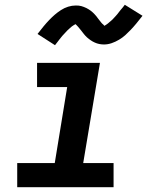

<svg xmlns="http://www.w3.org/2000/svg" viewBox="-20 -783 640 803"><path d="M52 0V-101H209L261 -419H135V-520H398L328 -101H455V0ZM210 -594 137 -641Q150 -658 162 -672.5Q174 -687 185.5 -699Q197 -711 208.5 -721Q220 -731 234.5 -740.5Q249 -750 265 -755Q281 -760 297 -760Q303 -760 309 -759.5Q315 -759 320 -757.5Q325 -756 330.5 -754Q336 -752 341 -749.5Q346 -747 350 -744.5Q354 -742 359 -738.5Q364 -735 368 -731Q372 -727 376 -723Q380 -719 383 -715Q386 -711 389 -707Q392 -703 396 -698Q400 -693 403.5 -688.5Q407 -684 410.5 -681.5Q414 -679 416 -675Q418 -676 422.5 -678.5Q427 -681 431.5 -685Q436 -689 439 -691.5Q442 -694 445 -696.5Q448 -699 451 -702Q454 -705 457 -708.5Q460 -712 463.5 -715.5Q467 -719 470.5 -723.5Q474 -728 477.5 -732.5Q481 -737 485 -742Q489 -747 493.5 -752Q498 -757 502 -763L576 -717Q562 -699 550 -684.5Q538 -670 526.5 -658Q515 -646 504 -636Q493 -626 478 -617Q463 -608 447 -602.5Q431 -597 415 -597Q410 -597 405 -597.5Q400 -598 395 -599Q390 -600 385.5 -601.5Q381 -603 376.5 -605Q372 -607 367.5 -609.5Q363 -612 359.5 -614.5Q356 -617 352 -620Q348 -623 344 -626.5Q340 -630 337 -633.5Q334 -637 331 -640.5Q328 -644 325.5 -647.5Q323 -651 320.5 -654Q318 -657 314 -662Q310 -667 307 -670.5Q304 -674 300.5 -677.5Q297 -681 296 -682Q294 -681 289.5 -678.5Q285 -676 280.5 -672.5Q276 -669 273 -666Q270 -663 267 -660.5Q264 -658 261 -655Q258 -652 255 -648.5Q252 -645 248.5 -641.5Q245 -638 241.5 -634Q238 -630 234.5 -625.5Q231 -621 227 -616Q223 -611 219 -605.5Q215 -600 210 -594Z"/></svg>

Font: Iosevka SS04 Extended Oblique
Style: Bold
Weight: 700
Width: 7
Italic angle: -9°
Monospace: yes
Designer: Belleve Invis
Foundry: Belleve Invis
Version: Version 19.0.0; ttfautohint (v1.8.4)